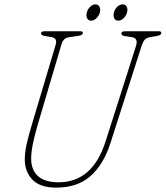

<svg xmlns="http://www.w3.org/2000/svg" viewBox="-20 -843 758 878"><path d="M462.5 -195.5 602 -633Q613 -668 583.5 -673L550.5 -678Q535 -680.5 535 -689.5Q535 -700 552 -700H706.5Q717.5 -700 717.5 -692.5Q717.5 -687.5 713 -684Q708.5 -680.5 695 -678L668.5 -673.5Q652 -671 643.5 -663Q635 -655 628 -634.5L485 -188.5Q453.5 -90.5 393.8 -37.8Q334 15 237 15Q161.5 15 126.5 -23.2Q91.5 -61.5 93.5 -120Q94 -151.5 103.5 -191Q113 -230.5 125.5 -272.5L234.5 -638Q243.5 -668.5 215.5 -673.5L184.5 -678.5Q167.5 -681 167.5 -691Q168.5 -700 183.5 -700H346.5Q359 -700 359 -693Q359 -682 338 -679L297 -673Q281.5 -671 273.5 -662.8Q265.5 -654.5 261.5 -642L152.5 -272.5Q140.5 -231.5 132 -193Q123.5 -154.5 122.5 -123Q121 -68.5 152.2 -39Q183.5 -9.5 248 -9.5Q403 -9.5 462.5 -195.5ZM396.5 -748.5Q383.5 -748.5 378.2 -759.8Q373 -771 377 -786Q381 -801 392.2 -812Q403.5 -823 416.5 -823Q429.5 -823 435 -812Q440.5 -801 436.5 -786Q432.5 -771 421 -759.8Q409.5 -748.5 396.5 -748.5ZM521 -748.5Q507.5 -748.5 502.2 -759.8Q497 -771 501 -786Q505 -801 516.2 -812Q527.5 -823 541 -823Q554 -823 559.5 -812Q565 -801 561 -786Q557 -771 545.5 -759.8Q534 -748.5 521 -748.5Z"/></svg>

Font: Fraunces 144pt S100 Thin
Style: Italic
Weight: 100
Italic angle: -16°
Version: Version 1.000; ttfautohint (v1.8.3)